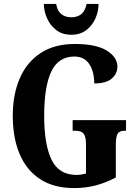

<svg xmlns="http://www.w3.org/2000/svg" viewBox="-20 -948 696 978"><path d="M358 10Q253 10 183.5 -36Q114 -82 79.5 -164.5Q45 -247 45 -358Q45 -466 80.5 -548.5Q116 -631 186.5 -677.5Q257 -724 361 -724Q469 -724 523.5 -690.5Q578 -657 578 -608Q578 -573 549.5 -548Q521 -523 460 -523Q460 -584 434.5 -622Q409 -660 359 -660Q277 -660 241 -583Q205 -506 205 -358Q205 -212 242.5 -134.5Q280 -57 370 -57Q392 -57 418 -64V-212Q418 -252 406 -267Q394 -282 364 -282H350V-336H622V-282H614Q588 -282 579 -266.5Q570 -251 570 -208V-44Q519 -17 467.5 -3.5Q416 10 358 10ZM343 -771Q298 -771 267 -794.5Q236 -818 220 -854Q204 -890 203 -928H266Q272 -892 292.5 -876Q313 -860 343 -860Q374 -860 394 -876Q414 -892 421 -928H482Q482 -890 466 -854Q450 -818 419.5 -794.5Q389 -771 343 -771Z"/></svg>

Font: Noto Serif ExtraCondensed ExtraBold
Style: Regular
Weight: 800
Width: 2
Designer: Monotype Design Team
Foundry: Monotype Imaging Inc.
Version: Version 2.013; ttfautohint (v1.8.4.7-5d5b)